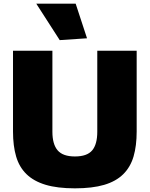

<svg xmlns="http://www.w3.org/2000/svg" viewBox="-20 -1018 817 1048"><path d="M306 -799 178 -998H393L455 -809ZM389 10Q293 10 228.5 -9.5Q164 -29 124.5 -67.5Q85 -106 68 -164Q51 -222 51 -300V-741H266V-299Q266 -231 294.5 -197.5Q323 -164 389 -164Q455 -164 483 -197Q511 -230 511 -299V-741H726V-300Q726 -222 709 -164Q692 -106 652.5 -67Q613 -28 548.5 -9Q484 10 389 10Z"/></svg>

Font: Encode Sans Narrow
Style: Black
Weight: 900
Designer: Pablo Impallari, Andres Torresi
Foundry: Pablo Impallari, Andres Torresi
Version: Version 1.000; ttfautohint (v1.00) -l 8 -r 50 -G 200 -x 14 -